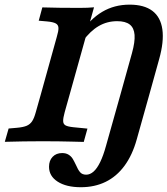

<svg xmlns="http://www.w3.org/2000/svg" viewBox="-39 -602 711 815"><path d="M160.8 -511 125.4 -514.1 140.7 -570.6Q207.7 -568.5 297 -568.5H298.4Q335.2 -568.5 360.1 -571L256.9 -201.6H134.3L202 -445.2Q209.7 -470.7 209.1 -483.6Q208.6 -496.5 197.7 -502.5Q186.7 -508.6 160.8 -511ZM-18.6 0 -2.4 -56.5 33.2 -59.6Q60 -62 74.4 -68.2Q88.8 -74.4 97.4 -87.4Q106 -100.3 112.9 -125.8L134.3 -201.6H256.9L235.6 -125.8Q228.7 -100.7 229.1 -88Q229.4 -75.3 239.2 -69.8Q249 -64.4 272.4 -62L332.2 -56.1L316.5 0.4L264.9 -0.9Q213.4 -2.4 137.7 -2.4H139.6H138.1Q62.8 -2.4 -18.6 0ZM458.3 -512.1Q415.4 -512.1 379.9 -491.3Q344.3 -470.6 313.1 -428L301 -458.7Q343.9 -521.6 395.2 -551.9Q446.6 -582.3 511 -582.3Q572.9 -582.3 607.9 -555.8Q642.9 -529.3 650.2 -477.3Q657.5 -425.4 636.5 -350.6L595.1 -201.6H472.5L521.3 -376.9Q534.4 -424.2 532.2 -453.9Q530 -483.6 511.8 -497.9Q493.5 -512.1 458.3 -512.1ZM169.1 105.9Q169.1 79.6 184.3 63.7Q199.6 47.7 224.8 47.7Q241.1 47.7 252.1 54.6Q263.1 61.5 269.2 71.4Q275.3 81.3 283 97.5Q291.9 118.5 301 129Q310.1 139.5 326.8 139.5Q343.3 139.5 358.3 126.2Q373.2 113 386.3 85.9Q399.5 58.9 410.8 17.7L472.5 -201.6H595.1L541.5 -10.5Q522.9 56.3 489.5 101.7Q456.1 147.1 409.4 169.9Q362.8 192.7 304.2 192.7Q242.5 192.7 205.8 169.1Q169.1 145.5 169.1 105.9Z"/></svg>

Font: Playfair Micro SmCond SmLight
Style: Italic
Weight: 360
Width: 4
Italic angle: -15.6°
Designer: Claus Eggers Sørensen
Foundry: Claus Eggers Sørensen
Version: Version 2.203;Glyphs 3.3 (3326)